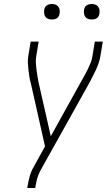

<svg xmlns="http://www.w3.org/2000/svg" viewBox="-20 -944 540 964"><path d="M117 0 118 -7Q122 -32 128.5 -56.5Q135 -81 148 -104L206 -209L135 -525Q130 -542 127.5 -558.5Q125 -575 123 -592Q121 -609 120 -626.5Q119 -644 122 -662L134 -735H174L162 -662Q159 -645 160 -628.5Q161 -612 163 -596Q165 -580 167.5 -564.5Q170 -549 173 -533L235 -260L392 -543Q400 -557 408 -571.5Q416 -586 423 -601Q430 -616 436 -631Q442 -646 444 -662L456 -735H496L484 -662Q481 -644 475 -626.5Q469 -609 461 -592Q453 -575 444.5 -558.5Q436 -542 427 -525L182 -86Q172 -67 166.5 -47Q161 -27 158 -7L157 0ZM441 -846Q431 -846 422.5 -849Q414 -852 408.5 -859Q403 -866 402 -875.5Q401 -885 402 -895Q403 -901 406 -907Q409 -913 415 -917Q421 -921 427.5 -922.5Q434 -924 440 -924Q450 -924 458.5 -921Q467 -918 472.5 -911Q478 -904 479.5 -894.5Q481 -885 479 -875Q478 -869 475 -863Q472 -857 466.5 -853Q461 -849 454 -847.5Q447 -846 441 -846ZM241 -846Q231 -846 222.5 -849Q214 -852 208.5 -859Q203 -866 202 -875.5Q201 -885 202 -895Q203 -901 206 -907Q209 -913 215 -917Q221 -921 227.5 -922.5Q234 -924 240 -924Q250 -924 258.5 -921Q267 -918 272.5 -911Q278 -904 279.5 -894.5Q281 -885 279 -875Q278 -869 275 -863Q272 -857 266.5 -853Q261 -849 254 -847.5Q247 -846 241 -846Z"/></svg>

Font: Iosevka Term Curly XLt Obl
Style: Regular
Weight: 200
Italic angle: -9°
Designer: Belleve Invis
Foundry: Belleve Invis
Version: Version 32.3.0